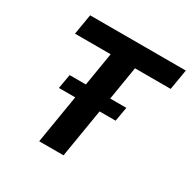

<svg xmlns="http://www.w3.org/2000/svg" viewBox="-162 -883 1031 1038"><g transform="rotate(30 354.0 -363.5)"><path d="M364.7 0H212.7L262.8 -302.9H160.9L176.5 -392H277.7L312.1 -600.5H89.5L110.8 -727.3H708.1L686.8 -600.5H464.1L429.7 -392H530.5L514.9 -302.9H414.8Z"/></g></svg>

Font: Linik Sans
Style: Bold Italic
Weight: 700
Italic angle: 9°
Designer: Fonts by Rasmus Andersson / Changes by Cristiano Sobral with parts from Marc Monis
Foundry: rsms
Version: Version 3.020; ttfautohint (v1.6)